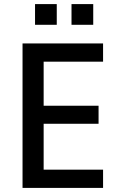

<svg xmlns="http://www.w3.org/2000/svg" viewBox="-20 -917 598 937"><path d="M90 0V-705H483V-616H193V-401H461V-313H193V-89H483V0ZM329 -796V-897H435V-796ZM151 -796V-897H257V-796Z"/></svg>

Font: Nunito Sans 7pt Condensed SemiBold
Style: Regular
Weight: 600
Width: 3
Designer: Vernon Adams
Foundry: Vernon Adams
Version: Version 3.101;gftools[0.9.27]